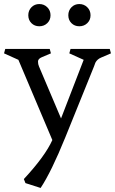

<svg xmlns="http://www.w3.org/2000/svg" viewBox="-26 -692 569 950"><path d="M181 -409Q162 -401 162 -387.5Q162 -374 167 -363L276 -106L388 -396L317 -428L323 -450H517L523 -428L474 -407Q455 -399 446 -382Q444 -376 439 -363L297 -12Q228 158 175 238L100 214L92 194Q197 81 233 1L65 -396L-6 -428L0 -450H220L226 -428ZM168.5 -562Q145 -562 129.5 -577.5Q114 -593 114 -616.5Q114 -640 129.5 -656Q145 -672 168.5 -672Q192 -672 208 -656Q224 -640 224 -616.5Q224 -593 208 -577.5Q192 -562 168.5 -562ZM366.5 -562Q343 -562 327.5 -577.5Q312 -593 312 -616.5Q312 -640 327.5 -656Q343 -672 366.5 -672Q390 -672 406 -656Q422 -640 422 -616.5Q422 -593 406 -577.5Q390 -562 366.5 -562Z"/></svg>

Font: Fenix
Style: Regular
Weight: 400
Designer: Fernando Diaz
Foundry: Fernando Diaz
Version: 004.301